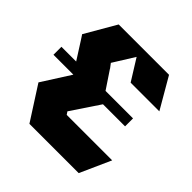

<svg xmlns="http://www.w3.org/2000/svg" viewBox="-183 -866 1022 1022"><g transform="rotate(45 327.5 -355.0)"><path d="M551.5 -410.5H344.5L278 -510V-511L259 -536L333.5 -655.5L408 -536H624L523 -710H368H367H360H307H300H299H144L43 -536L60 -510L123.4 -410.5H12.5V-350.5H161.7L162 -350L60 -190L182 0H297H405H553L631 -174H288.7L278 -190L385 -350L384.7 -350.5H551.5Z"/></g></svg>

Font: Radio Edit
Style: P3
Weight: 800
Version: Version 3.001;PS 003.001;hotconv 1.0.70;makeotf.lib2.5.58329